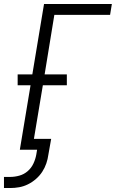

<svg xmlns="http://www.w3.org/2000/svg" viewBox="-57 -755 584 968"><path d="M-37 193V137H-6Q17 137 40.5 130.5Q64 124 82.5 108Q101 92 111.5 69.5Q122 47 126 24L130 0H43L97 -325H32V-380H106L165 -735H507L498 -680H217L168 -380H280V-325H159L114 -55H201L187 24Q184 47 176.5 69Q169 91 156 111Q143 131 124 147.5Q105 164 83.5 174.5Q62 185 39.5 189Q17 193 -6 193Z"/></svg>

Font: Iosevka SS04 Light
Style: Italic
Weight: 300
Italic angle: -9°
Monospace: yes
Designer: Belleve Invis
Foundry: Belleve Invis
Version: Version 19.0.0; ttfautohint (v1.8.4)